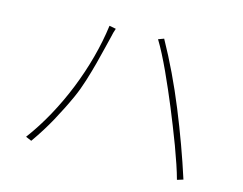

<svg xmlns="http://www.w3.org/2000/svg" viewBox="-89 -783 1133 896"><g transform="rotate(15 478.0 -334.5)"><path d="M97 -36Q144 -99 184 -172Q224 -245 255 -322.5Q286 -400 307.5 -480Q329 -560 339 -637L371 -631Q367 -620 364.5 -610.5Q362 -601 359 -587Q354 -568 345.5 -532Q337 -496 325.5 -452.5Q314 -409 299.5 -362.5Q285 -316 267 -276Q239 -214 204 -150Q169 -86 125 -24ZM712 -344Q697 -380 679.5 -420.5Q662 -461 644 -500Q626 -539 608 -574Q590 -609 574 -635L601 -645Q679 -505 744 -345.5Q809 -186 858 -33L829 -24Q821 -54 807.5 -94Q794 -134 778 -177Q762 -220 744.5 -263.5Q727 -307 712 -344Z"/></g></svg>

Font: Kinto Sans Thin
Style: Regular
Weight: 100
Designer: Authors: Ryoko NISHIZUKA  (kana & ideographs); Paul D. Hunt (Latin, Greek & Cyrillic); Wenlong ZHANG  (bopomofo); Sandol
Foundry: Adobe Systems Incorporated, ookami Inc.
Version: Version 0.001